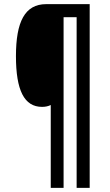

<svg xmlns="http://www.w3.org/2000/svg" viewBox="-20 -873 531 927"><path d="M413 34V-853H203C100 -853 57 -768 57 -602C57 -437 97 -357 183 -357C199 -357 213 -360 225 -366V34H287V-790H350V34Z"/></svg>

Font: Noto Sans Kannada UI ExtraCondensed Medium
Style: Regular
Weight: 500
Width: 2
Designer: Jelle Bosma - Monotype Design Team
Foundry: Monotype Imaging Inc.
Version: Version 2.005